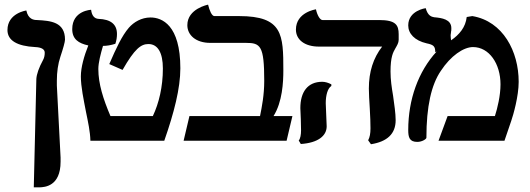

<svg xmlns="http://www.w3.org/2000/svg" viewBox="-20 -604 2274 824"><path d="M125 200H151C170 199 240 197 240 90V72L224 -237V-258C224 -295 229 -330 239 -360C251 -396 259 -424 259 -434C259 -510 197 -515 139 -518C125 -518 101 -521 93 -559C93 -559 12 -548 12 -475C12 -430 54 -406 131 -402C157 -401 172 -393 172 -378C172 -367 170 -356 165 -347C147 -314 137 -285 136 -265Z M327 -276C327 -232 339 -176 349 -124C358 -80 367 -39 368 0H685C727 -120 754 -225 754 -311C754 -497 675 -529 626 -529C587 -529 554 -509 533 -485C503 -450 479 -398 449 -329L506 -304C558 -395 585 -415 617 -415C657 -415 679 -378 679 -310C679 -231 662 -161 636 -106H454C423 -179 402 -244 402 -308C402 -335 412 -373 422 -407C438 -407 456 -410 475 -416C480 -430 482 -445 482 -458C482 -500 455 -521 403 -523C385 -524 374 -537 371 -562C371 -562 290 -559 290 -479C290 -436 317 -418 359 -409C341 -364 327 -315 327 -276Z M1006 -535H900C889 -535 879 -559 873 -584C873 -584 784 -567 784 -496C784 -453 821 -420 882 -420H1035C1098 -420 1114 -408 1114 -257C1114 -196 1104 -146 1096 -106H793L768 0H1210L1235 -106H1154C1192 -167 1196 -251 1196 -302C1196 -455 1194 -535 1006 -535Z M1656 -297C1656 -360 1667 -379 1676 -395C1684 -409 1691 -420 1691 -433V-457C1691 -497 1678 -518 1607 -518H1364C1353 -518 1341 -540 1336 -564C1336 -564 1250 -552 1250 -477C1250 -434 1287 -404 1349 -404H1620C1582 -355 1563 -296 1563 -224C1563 -203 1565 -170 1567 -138C1569 -106 1570 -73 1570 -53C1570 -31 1567 -15 1560 -2L1572 15C1642 4 1678 -30 1678 -88C1678 -118 1672 -156 1667 -193C1661 -228 1656 -262 1656 -297ZM1378 -161C1378 -195 1386 -225 1402 -235V-242C1389 -249 1375 -253 1363 -253C1300 -253 1269 -209 1269 -140C1269 -131 1270 -110 1271 -92C1271 -72 1272 -53 1272 -44C1272 -27 1269 -8 1262 -1L1271 14C1345 9 1382 -21 1382 -62C1382 -70 1381 -91 1380 -111C1379 -131 1378 -151 1378 -161Z M1983 -531C1978 -487 1952 -456 1916 -431C1915 -437 1914 -445 1914 -452C1914 -457 1915 -461 1916 -465L1915 -464C1917 -470 1917 -476 1917 -483C1917 -521 1877 -527 1843 -530C1832 -532 1816 -536 1807 -569C1807 -569 1732 -559 1732 -495C1732 -460 1759 -430 1811 -418C1840 -412 1848 -406 1848 -380L1854 -383C1775 -297 1732 -177 1732 -46C1732 -15 1737 5 1771 5C1791 5 1810 -7 1810 -13C1810 -147 1831 -240 1872 -300C1914 -364 1969 -402 2010 -402C2079 -402 2128 -331 2128 -242C2128 -194 2115 -140 2104 -106H1901L1862 0H2145C2154 -27 2165 -58 2174 -85C2183 -111 2206 -191 2206 -253C2206 -383 2139 -513 2007 -535Z"/></svg>

Font: Libertinus Serif Semibold
Style: Regular
Weight: 600
Designer: Philipp H. Poll, Khaled Hosny
Foundry: Caleb Maclennan
Version: Version 7.050;RELEASE